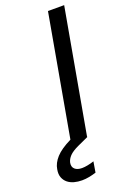

<svg xmlns="http://www.w3.org/2000/svg" viewBox="-262 -753 677 1014"><g transform="rotate(-20 77.0 -246.0)"><path d="M94 191Q75 197 54.5 201Q34 205 14 205Q-9 205 -29.5 199.5Q-50 194 -65 182Q-80 170 -87.5 151Q-95 132 -90 105Q-85 72 -57.5 41.5Q-30 11 29 -18L150 -697H241L117 -3L118 -1H117V0H116L59 26Q22 43 6 60Q-10 77 -14 96Q-18 119 -4 131.5Q10 144 36 144Q50 144 68 140.5Q86 137 104 131L94 191Z"/></g></svg>

Font: SVN-Poppins
Style: Italic
Weight: 400
Italic angle: -10°
Designer: Ninad Kale (Devanagari), Jonny Pinhorn (Latin)
Foundry: Indian Type Foundry
Version: Version 3.002 2017; ttfautohint (v1.8.3)